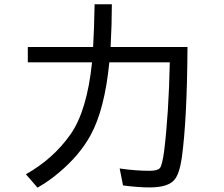

<svg xmlns="http://www.w3.org/2000/svg" viewBox="-20 -841 1039 890"><path d="M108.9 -623H411.6Q416.5 -701.7 418.5 -821.3H498.5Q498.5 -731.9 492.7 -623H849.1Q847.2 -288.6 822.8 -109.9Q812 -36.6 789.6 -8.8Q760.3 27.8 673.3 27.8Q621.6 27.8 550.3 18.6L534.7 -60.1Q606.9 -49.3 673.3 -49.3Q710.4 -49.3 721.2 -62Q731.9 -75.2 740.7 -139.6Q762.2 -314 767.1 -552.2H486.8Q465.3 -333.5 399.9 -214.4Q350.1 -123 256.3 -43.5Q209.5 -2.9 153.8 28.8L100.1 -33.2Q226.1 -104 306.2 -217.3Q383.3 -326.2 406.7 -552.2H108.9Z"/></svg>

Font: UDEV Gothic 35
Style: Regular
Weight: 400
Version: v2.1.0; ttfautohint (v1.8.4.7-5d5b-dirty) -l 6 -r 45 -G 200 